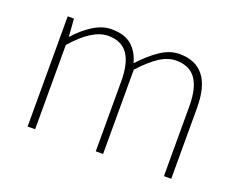

<svg xmlns="http://www.w3.org/2000/svg" viewBox="-91 -701 1071 863"><g transform="rotate(20 444.5 -270.0)"><path d="M105 0V-527H135L141 -443H143Q179 -484 223 -512Q267 -540 310 -540Q375 -540 408.5 -510Q442 -480 455 -430Q502 -481 546.5 -510.5Q591 -540 636 -540Q713 -540 752.5 -490.5Q792 -441 792 -339V0H757V-334Q757 -421 726.5 -464Q696 -507 632 -507Q593 -507 553 -481Q513 -455 466 -403V0H431V-334Q431 -421 401 -464Q371 -507 307 -507Q269 -507 227.5 -481Q186 -455 141 -403V0Z"/></g></svg>

Font: Noto Sans HK Thin Thin
Style: Regular
Weight: 250
Version: Version 2.004-H2;hotconv 1.0.118;makeotfexe 2.5.65603